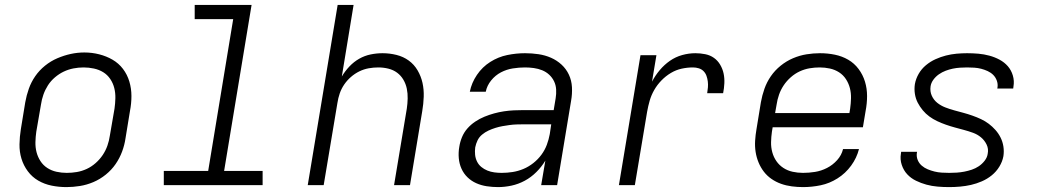

<svg xmlns="http://www.w3.org/2000/svg" viewBox="-20 -755 4240 783"><path d="M251 8Q220 8 190.5 2Q161 -4 136 -18.5Q111 -33 93.5 -56.5Q76 -80 67.5 -108Q59 -136 59.5 -166.5Q60 -197 65 -228L83 -338Q88 -366 97.5 -393Q107 -420 123.5 -444Q140 -468 163.5 -487Q187 -506 214 -517.5Q241 -529 268.5 -535Q296 -541 324 -541Q355 -541 384.5 -533.5Q414 -526 439 -511.5Q464 -497 481.5 -474Q499 -451 507.5 -422.5Q516 -394 516 -363.5Q516 -333 510 -302L492 -192Q488 -164 478 -137Q468 -110 451.5 -86Q435 -62 411.5 -43Q388 -24 361 -12.5Q334 -1 306 3.5Q278 8 251 8ZM252 -50Q273 -50 293.5 -53.5Q314 -57 333.5 -66Q353 -75 370 -90Q387 -105 399 -123Q411 -141 418 -161Q425 -181 428 -202L447 -312Q450 -333 450.5 -354.5Q451 -376 446 -396Q441 -416 429.5 -433Q418 -450 401 -460.5Q384 -471 363 -475.5Q342 -480 321 -480Q300 -480 279.5 -476Q259 -472 240 -463Q221 -454 204 -439.5Q187 -425 175.5 -407Q164 -389 157 -369Q150 -349 147 -328L128 -218Q125 -197 124.5 -175.5Q124 -154 129 -134.5Q134 -115 145 -98Q156 -81 173 -70Q190 -59 210.5 -54.5Q231 -50 252 -50Z M648 0V-58H829L931 -677H774V-735H1006L894 -58H1051V0Z M1235 0 1357 -735H1422L1374 -443Q1387 -465 1405 -484Q1423 -503 1445 -515.5Q1467 -528 1491.5 -533Q1516 -538 1540 -538Q1569 -538 1597 -531Q1625 -524 1647 -508Q1669 -492 1683 -468Q1697 -444 1703 -417Q1709 -390 1708 -360.5Q1707 -331 1702 -302L1652 0H1587L1639 -312Q1642 -332 1642.5 -353Q1643 -374 1639 -393.5Q1635 -413 1625 -430Q1615 -447 1599.5 -458.5Q1584 -470 1564 -475Q1544 -480 1523 -480Q1523 -480 1523 -480Q1523 -480 1523 -480Q1503 -480 1483.5 -476.5Q1464 -473 1445.5 -464Q1427 -455 1411 -441Q1395 -427 1383.5 -410Q1372 -393 1365.5 -374Q1359 -355 1356 -335L1300 0Z M2011 8Q1988 8 1965 4.5Q1942 1 1922 -8Q1902 -17 1886.5 -32Q1871 -47 1862 -67Q1853 -87 1851 -110Q1849 -133 1853 -156Q1856 -176 1864 -195.5Q1872 -215 1886 -231Q1900 -247 1918 -259Q1936 -271 1955.5 -279Q1975 -287 1995 -292.5Q2015 -298 2035 -301Q2055 -304 2075 -305Q2095 -306 2115 -306H2238L2246 -354Q2249 -372 2248 -390Q2247 -408 2239.5 -423.5Q2232 -439 2219.5 -450.5Q2207 -462 2191 -468.5Q2175 -475 2157 -477.5Q2139 -480 2121 -480Q2097 -480 2071.5 -476Q2046 -472 2023 -460Q2000 -448 1983 -427Q1966 -406 1961 -381H1896Q1903 -417 1925 -449.5Q1947 -482 1979.5 -502.5Q2012 -523 2048.5 -530.5Q2085 -538 2121 -538Q2149 -538 2176 -534Q2203 -530 2227 -519.5Q2251 -509 2270 -491.5Q2289 -474 2300 -450.5Q2311 -427 2312.5 -399.5Q2314 -372 2309 -344L2252 0H2187L2204 -100Q2189 -75 2167.5 -53.5Q2146 -32 2120 -18Q2094 -4 2066 2Q2038 8 2011 8ZM2026 -50Q2048 -50 2070.5 -53.5Q2093 -57 2114.5 -66Q2136 -75 2155 -90Q2174 -105 2188 -124Q2202 -143 2210 -164.5Q2218 -186 2222 -208L2228 -248H2115Q2101 -248 2086.5 -247.5Q2072 -247 2057.5 -245Q2043 -243 2029 -240.5Q2015 -238 2000.5 -233.5Q1986 -229 1972 -222.5Q1958 -216 1946 -206Q1934 -196 1927.5 -182.5Q1921 -169 1918 -154Q1916 -139 1917.5 -124Q1919 -109 1925.5 -96Q1932 -83 1943 -74Q1954 -65 1967.5 -59.5Q1981 -54 1996 -52Q2011 -50 2026 -50Z M2504 0 2592 -530H2657L2639 -422Q2652 -447 2670.5 -469Q2689 -491 2712 -507Q2735 -523 2762 -530.5Q2789 -538 2816 -538Q2836 -538 2856 -534Q2876 -530 2891.5 -519Q2907 -508 2917 -491Q2927 -474 2931 -455Q2935 -436 2934 -415.5Q2933 -395 2929 -375H2864Q2866 -387 2867 -399Q2868 -411 2866.5 -423Q2865 -435 2861 -446Q2857 -457 2849 -465Q2841 -473 2829.5 -476.5Q2818 -480 2806 -480Q2783 -480 2760 -475Q2737 -470 2716 -457.5Q2695 -445 2677.5 -427Q2660 -409 2648 -388Q2636 -367 2629.5 -344.5Q2623 -322 2619 -299L2569 0Z M3255 8Q3232 8 3209 5Q3186 2 3165 -5.5Q3144 -13 3126 -25.5Q3108 -38 3095 -55Q3082 -72 3073.5 -92.5Q3065 -113 3061.5 -135.5Q3058 -158 3059.5 -181.5Q3061 -205 3065 -228L3083 -338Q3088 -366 3097.5 -393Q3107 -420 3123.5 -444Q3140 -468 3163.5 -487Q3187 -506 3214 -517.5Q3241 -529 3269 -533.5Q3297 -538 3324 -538Q3355 -538 3384.5 -532Q3414 -526 3439 -511.5Q3464 -497 3481.5 -473.5Q3499 -450 3507.5 -422Q3516 -394 3516 -363.5Q3516 -333 3510 -302L3499 -236H3131L3128 -218Q3125 -197 3124.5 -175.5Q3124 -154 3129.5 -134Q3135 -114 3146.5 -97.5Q3158 -81 3175 -70Q3192 -59 3212.5 -54.5Q3233 -50 3255 -50Q3279 -50 3304 -54Q3329 -58 3352.5 -70Q3376 -82 3394 -102Q3412 -122 3418 -147H3483Q3474 -111 3451 -79.5Q3428 -48 3395.5 -27.5Q3363 -7 3327 0.5Q3291 8 3255 8ZM3141 -294H3444L3447 -312Q3450 -333 3450.5 -354.5Q3451 -376 3446 -395.5Q3441 -415 3430 -432Q3419 -449 3402 -460Q3385 -471 3364.5 -475.5Q3344 -480 3323 -480Q3302 -480 3281.5 -476.5Q3261 -473 3241.5 -464Q3222 -455 3205 -440Q3188 -425 3176 -407Q3164 -389 3157 -369Q3150 -349 3147 -328Z M3851 8Q3827 8 3803.5 6Q3780 4 3758 -2Q3736 -8 3715.5 -18Q3695 -28 3680 -44Q3665 -60 3657.5 -82.5Q3650 -105 3654 -128Q3654 -130 3654.5 -132Q3655 -134 3655 -136H3720Q3720 -135 3719.5 -133.5Q3719 -132 3719 -131Q3717 -116 3722.5 -102.5Q3728 -89 3739 -79.5Q3750 -70 3763.5 -64.5Q3777 -59 3791 -55.5Q3805 -52 3820.5 -51Q3836 -50 3851 -50Q3866 -50 3881.5 -51Q3897 -52 3912.5 -55Q3928 -58 3943 -63Q3958 -68 3971.5 -77Q3985 -86 3995.5 -99.5Q4006 -113 4008 -128Q4012 -148 4003.5 -165.5Q3995 -183 3980.5 -195Q3966 -207 3948 -213.5Q3930 -220 3911.5 -225Q3893 -230 3874.5 -235Q3856 -240 3837.5 -246.5Q3819 -253 3802 -261Q3785 -269 3770 -280Q3755 -291 3743 -305.5Q3731 -320 3722.5 -336.5Q3714 -353 3711 -372.5Q3708 -392 3711 -412Q3715 -434 3726.5 -454Q3738 -474 3756 -489Q3774 -504 3795 -513.5Q3816 -523 3837.5 -528.5Q3859 -534 3881 -536Q3903 -538 3924 -538Q3947 -538 3970 -536Q3993 -534 4015 -528Q4037 -522 4056.5 -511.5Q4076 -501 4090 -485Q4104 -469 4110.5 -447Q4117 -425 4113 -402Q4113 -400 4112.5 -398Q4112 -396 4112 -394H4047Q4047 -395 4047.5 -396.5Q4048 -398 4048 -399Q4050 -413 4045 -426.5Q4040 -440 4030.5 -449.5Q4021 -459 4008 -465Q3995 -471 3981.5 -474.5Q3968 -478 3953.5 -479Q3939 -480 3924 -480Q3910 -480 3895 -479Q3880 -478 3865.5 -475Q3851 -472 3836.5 -466.5Q3822 -461 3809 -452Q3796 -443 3786.5 -430Q3777 -417 3775 -403Q3772 -382 3780 -364.5Q3788 -347 3802.5 -335.5Q3817 -324 3835 -317Q3853 -310 3871.5 -305Q3890 -300 3908.5 -295Q3927 -290 3945.5 -283.5Q3964 -277 3981 -269Q3998 -261 4012.5 -250Q4027 -239 4039.5 -225Q4052 -211 4060.5 -194Q4069 -177 4072 -157.5Q4075 -138 4072 -118Q4068 -96 4055.5 -75.5Q4043 -55 4024.5 -40Q4006 -25 3984 -15.5Q3962 -6 3940 -1Q3918 4 3895.5 6Q3873 8 3851 8Z"/></svg>

Font: Iosevka Curly LtExObl
Style: Regular
Weight: 300
Width: 7
Italic angle: -9°
Monospace: yes
Designer: Belleve Invis
Foundry: Belleve Invis
Version: Version 11.1.0; ttfautohint (v1.8.3)